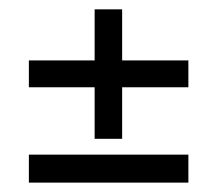

<svg xmlns="http://www.w3.org/2000/svg" viewBox="-20 -389 463 409"><path d="M381.3 -260.3V-203.1H41.5V-260.3ZM181.6 -369.1H240.2V-93.3H181.6ZM381.3 -59.6V0H41.5V-59.6Z"/></svg>

Font: Lateef Medium
Style: Regular
Weight: 500
Designer: SIL International
Foundry: SIL International
Version: Version 4.200